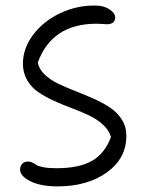

<svg xmlns="http://www.w3.org/2000/svg" viewBox="-20 -579 525 687"><path d="M186 87.9Q125 87.9 88.4 69.3Q51.8 50.8 51.8 27.8Q51.8 15.1 59.6 7.1Q67.4 -1 81.1 -1Q88.9 -1 95.9 2.7Q103 6.3 109.6 11Q116.2 15.6 135 19.3Q153.8 22.9 182.1 22.9Q262.7 22.9 308.8 -3.2Q355 -29.3 377 -88.9Q370.1 -113.3 348.6 -132.8Q327.1 -152.3 299.1 -165.8Q271 -179.2 238.3 -191.4Q205.6 -203.6 174.6 -217.5Q143.6 -231.4 118.2 -248.5Q92.8 -265.6 77.4 -291.7Q62 -317.9 62 -351.1Q62 -405.8 98.6 -454.6Q135.3 -503.4 195.8 -532Q256.3 -560.5 323.2 -559.1Q353 -558.6 372.6 -544.9Q392.1 -531.2 392.1 -517.1Q392.1 -492.2 361.8 -492.2Q360.4 -492.2 348.4 -493.2Q336.4 -494.1 325.2 -494.1Q165.5 -494.1 115.2 -355Q119.6 -331.5 139.9 -312.3Q160.2 -293 188.2 -279.5Q216.3 -266.1 249.5 -253.2Q282.7 -240.2 314.7 -226.1Q346.7 -211.9 373 -194.6Q399.4 -177.2 415.8 -151.4Q432.1 -125.5 432.1 -92.8Q432.1 -12.2 362.5 37.8Q293 87.9 186 87.9Z"/></svg>

Font: Shantell Sans Irregular Bouncy
Style: Regular
Weight: 300
Designer: Stephen Nixon, Anya Danilova, Shantell Martin
Foundry: Arrow Type
Version: Version 1.006;[9816181b4]